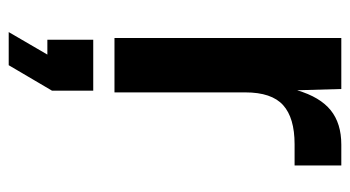

<svg xmlns="http://www.w3.org/2000/svg" viewBox="-206 -368 823 452"><g transform="rotate(90 206.0 -142.5)"><path d="M70 0V-534H190L193 -430Q209 -484 240 -509Q271 -534 321 -534H370V-424H320Q258 -424 228 -397Q198 -370 198 -308V0ZM56 249 109 158H74V50H194V147L134 249Z"/></g></svg>

Font: Geist SemBd
Style: Regular
Weight: 400
Designer: Basement.studio, Andrés Briganti, Mateo Zaragoza
Foundry: Basement.studio, Vercel, Andrés Briganti, Guido Ferreyra, Mateo Zaragoza
Version: Version 1.401